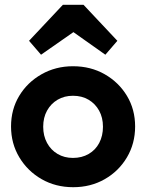

<svg xmlns="http://www.w3.org/2000/svg" viewBox="-20 -770 609 800"><path d="M285 10Q212 10 153.5 -23.5Q95 -57 60.5 -114.5Q26 -172 26 -243Q26 -314 60 -370.5Q94 -427 153 -460.5Q212 -494 284 -494Q358 -494 416.5 -460.5Q475 -427 509 -370.5Q543 -314 543 -243Q543 -172 509 -114.5Q475 -57 416.5 -23.5Q358 10 285 10ZM284 -112Q321 -112 349.5 -128.5Q378 -145 393.5 -174.5Q409 -204 409 -242Q409 -280 393 -309Q377 -338 349 -354.5Q321 -371 284 -371Q248 -371 220 -354.5Q192 -338 176 -309Q160 -280 160 -242Q160 -204 176 -174.5Q192 -145 220 -128.5Q248 -112 284 -112ZM151 -542 101 -600 242 -750H328L469 -600L419 -542L238 -670L333 -669Z"/></svg>

Font: Outfit SemiBold
Style: Regular
Weight: 600
Designer: Rodrigo Fuenzalida
Foundry: fragTYPE
Version: Version 1.100;gftools[0.9.27]